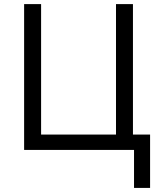

<svg xmlns="http://www.w3.org/2000/svg" viewBox="-20 -734 777 940"><path d="M630.9 -75.2H714.8V186H636.2V0H98.1V-713.9H181.2V-75.2H547.9V-713.9H630.9Z"/></svg>

Font: OpenSans
Style: Regular
Weight: 400
Foundry: Ascender Corporation
Version: Version 1.10